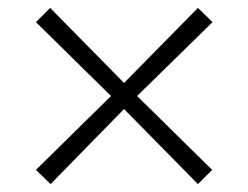

<svg xmlns="http://www.w3.org/2000/svg" viewBox="-20 -498 628 486"><path d="M108 -32 71 -68 261 -255 71 -442 107 -478 294 -288 481 -478 518 -442 327 -255 517 -68 481 -32 294 -222Z"/></svg>

Font: Renner* Light
Style: Light
Weight: 300
Version: Version 003.000 ; ttfautohint (v0.97) -l 8 -r 50 -G 200 -x 1